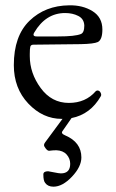

<svg xmlns="http://www.w3.org/2000/svg" viewBox="-20 -433 435 722"><path d="M109 -311Q100 -296 118 -296H199Q262 -296 284 -305Q297 -310 297 -337Q296 -362 274.5 -373Q253 -384 225 -384Q152 -384 109 -311ZM286 159Q286 194 250.5 231.5Q215 269 181 269Q160 269 150 255Q143 247 143 223Q143 211 161 211Q163 211 182.5 215Q202 219 209 219Q244 219 244 183Q244 163 230.5 148Q217 133 192 132Q179 132 165 134Q157 135 147 118Q143 111 150 102L215 14Q213 14 212 14Q141 14 86.5 -43.5Q32 -101 32 -188Q32 -298 91 -355Q150 -412 240 -413Q291 -414 328 -391Q365 -368 365 -322Q365 -284 348 -275Q333 -268 284 -267L106 -265Q96 -265 94 -257.5Q92 -250 92 -230Q92 -225 92 -222Q92 -158 133 -102Q174 -46 239 -46Q302 -46 340 -90Q345 -94 350.5 -92Q356 -90 359 -83Q362 -76 359 -71Q320 -3 249 11L215 60Q208 69 225 76Q286 102 286 159Z"/></svg>

Font: EB Garamond
Style: SC
Weight: 400
Version: Version 000.010